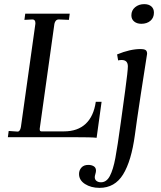

<svg xmlns="http://www.w3.org/2000/svg" viewBox="-20 -663 780 928"><path d="M326 0H18L22 -30L65 -27Q77 -27 81 -49L151 -548V-552Q151 -560 147.5 -564.5Q144 -569 137 -569L98 -567L102 -597H317L313 -567L264 -569Q256 -569 250.5 -563.5Q245 -558 243 -548L172 -41V-38Q172 -28 180 -28H289Q355 -28 394 -64.5Q433 -101 443 -171H471L447 3Q428 0 326 0ZM362 178Q362 160 373.5 147Q385 134 407 134Q422 134 433 140.5Q444 147 444 162Q444 168 441 178Q438 188 438 193Q438 205 446.5 211.5Q455 218 468 218Q495 218 511 187.5Q527 157 537.5 101Q548 45 564 -72L585 -225Q598 -321 598 -342Q598 -373 568 -373Q559 -373 551 -371L546 -400Q609 -426 660 -426Q675 -426 683 -421.5Q691 -417 691 -403Q683 -355 661 -210.5Q639 -66 632 -11Q615 115 575 180Q535 245 461 245Q420 245 391 226.5Q362 208 362 178ZM615 -589Q615 -613 633 -628Q651 -643 677 -643Q699 -643 711.5 -632Q724 -621 724 -602Q724 -577 707 -562.5Q690 -548 663 -548Q642 -548 628.5 -559Q615 -570 615 -589Z"/></svg>

Font: Unna
Style: Italic
Weight: 400
Italic angle: -8.05°
Designer: Jorge de Buen Unna
Foundry: Omnibus-Type
Version: Version 2.008